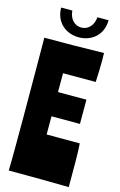

<svg xmlns="http://www.w3.org/2000/svg" viewBox="-149 -1077 714 1141"><g transform="rotate(15 207.5 -506.5)"><path d="M398 3C398 -147 398 -203 394 -265H190V-377H365V-526H190V-642H391C393 -681 395 -739 395 -772C395 -794 394 -804 394 -821C286 -818 133 -817 28 -817C28 -764 30 -544 30 -342C30 -194 30 -56 28 0C136 0 324 1 398 3ZM301 -1016C298 -966 266 -932 224 -932C182 -932 150 -966 147 -1016H78C79 -922 148 -872 224 -872C300 -872 369 -922 370 -1016Z"/></g></svg>

Font: Ranchers
Style: Regular
Weight: 400
Designer: Pablo Impallari, Brenda Gallo
Foundry: Pablo Impallari, Brenda Gallo
Version: Version 1.000